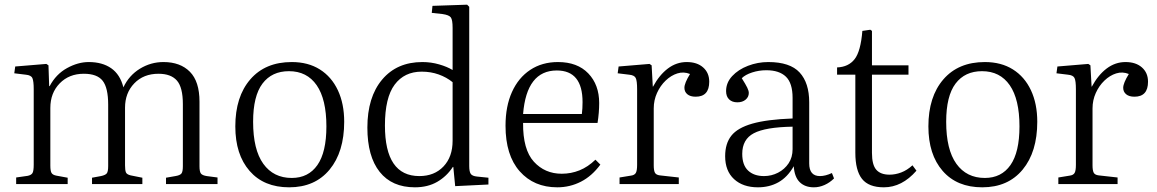

<svg xmlns="http://www.w3.org/2000/svg" viewBox="-20 -786 4941 820"><path d="M49 0V-28L98 -35Q113 -38 118.5 -46.5Q124 -55 124 -83V-405Q124 -439 118.5 -452Q113 -465 90 -467L41 -473L45 -502L178 -513L187 -507L190 -418H192Q219 -469 266 -495Q313 -521 359 -521Q417 -521 455 -494.5Q493 -468 507 -413Q531 -464 577.5 -492.5Q624 -521 678 -521Q750 -521 791 -479.5Q832 -438 832 -352V-76Q832 -53 838 -45Q844 -37 863 -34L909 -28V0H689V-27L729 -34Q748 -37 754.5 -44.5Q761 -52 761 -76V-341Q761 -413 735.5 -442Q710 -471 657 -471Q593 -471 553.5 -430Q514 -389 514 -326V-80Q514 -60 517.5 -50.5Q521 -41 538 -37L588 -27V0H373V-27L411 -34Q430 -38 436 -45.5Q442 -53 442 -77V-339Q442 -411 418.5 -441Q395 -471 338 -471Q275 -471 235 -430Q195 -389 195 -325V-79Q195 -56 200 -47.5Q205 -39 220 -36L269 -27V0Z M1215 14Q1107 14 1046 -56Q985 -126 985 -246Q985 -373 1049 -447Q1113 -521 1226 -521Q1296 -521 1346 -489.5Q1396 -458 1423 -400.5Q1450 -343 1450 -266Q1450 -137 1387.5 -61.5Q1325 14 1215 14ZM1226 -26Q1297 -26 1335.5 -81Q1374 -136 1374 -246Q1374 -362 1332.5 -422Q1291 -482 1214 -482Q1141 -482 1101 -429Q1061 -376 1061 -266Q1061 -147 1104.5 -86.5Q1148 -26 1226 -26Z M1752 14Q1654 14 1601.5 -52Q1549 -118 1549 -241Q1549 -371 1612 -446Q1675 -521 1784 -521Q1821 -521 1855.5 -511Q1890 -501 1913 -487V-667Q1913 -701 1905.5 -711.5Q1898 -722 1870 -726L1824 -731L1827 -761L1975 -766L1984 -757V-77Q1984 -53 1990.5 -43.5Q1997 -34 2017 -32L2066 -27V2L1924 9L1916 -73H1914Q1888 -33 1847.5 -9.5Q1807 14 1752 14ZM1771 -34Q1835 -34 1874 -75Q1913 -116 1913 -185V-435Q1887 -456 1853.5 -468Q1820 -480 1781 -480Q1707 -480 1665.5 -424.5Q1624 -369 1624 -250Q1624 -34 1771 -34Z M2360 14Q2260 14 2199.5 -54.5Q2139 -123 2139 -249Q2139 -332 2166.5 -393Q2194 -454 2244.5 -487.5Q2295 -521 2363 -521Q2446 -521 2492.5 -472.5Q2539 -424 2539 -346Q2539 -305 2532 -261H2214Q2213 -147 2260 -95.5Q2307 -44 2379 -44Q2419 -44 2455 -58.5Q2491 -73 2523 -104L2544 -83Q2508 -34 2461 -10Q2414 14 2360 14ZM2214 -299H2465Q2468 -322 2468 -350Q2468 -485 2358 -485Q2229 -485 2214 -299Z M2626 0V-28L2675 -36Q2690 -38 2695.5 -47.5Q2701 -57 2701 -82V-405Q2701 -441 2695 -453Q2689 -465 2667 -467L2618 -473L2622 -502L2754 -513L2763 -507L2768 -416H2769Q2796 -466 2832.5 -493.5Q2869 -521 2913 -521Q2957 -521 2983 -498Q3009 -475 3009 -437Q3009 -373 2951 -373Q2928 -373 2915.5 -383.5Q2903 -394 2903 -411Q2903 -431 2927 -470Q2900 -481 2873 -472.5Q2846 -464 2823 -442Q2800 -420 2786 -389Q2772 -358 2772 -323V-80Q2772 -58 2777 -48.5Q2782 -39 2798 -37L2879 -28V0Z M3217 14Q3153 14 3115 -21Q3077 -56 3077 -119Q3077 -173 3103.5 -206.5Q3130 -240 3193 -258Q3256 -276 3365 -280V-368Q3365 -431 3336.5 -458.5Q3308 -486 3253 -486Q3221 -486 3192 -476.5Q3163 -467 3148 -452Q3165 -425 3171.5 -411.5Q3178 -398 3178 -389Q3178 -372 3164.5 -360.5Q3151 -349 3129 -349Q3107 -349 3094 -361.5Q3081 -374 3081 -397Q3081 -433 3107 -461Q3133 -489 3174.5 -505Q3216 -521 3261 -521Q3354 -521 3395 -476.5Q3436 -432 3436 -349V-88Q3436 -34 3482 -34Q3505 -34 3533 -47L3542 -24Q3524 -6 3501.5 4Q3479 14 3456 14Q3418 14 3395.5 -8Q3373 -30 3370 -76Q3343 -29 3304.5 -7.5Q3266 14 3217 14ZM3243 -34Q3275 -34 3303 -48.5Q3331 -63 3348 -88.5Q3365 -114 3365 -149V-245Q3249 -243 3199.5 -217Q3150 -191 3150 -129Q3150 -81 3175 -57.5Q3200 -34 3243 -34Z M3755 14Q3690 14 3661.5 -22Q3633 -58 3633 -134V-467H3555V-498Q3604 -500 3630 -533.5Q3656 -567 3663 -654L3697 -659L3704 -654V-507H3860V-467H3704V-133Q3704 -82 3722.5 -61Q3741 -40 3779 -40Q3804 -40 3829 -49.5Q3854 -59 3877 -80L3894 -57Q3832 14 3755 14Z M4175 14Q4067 14 4006 -56Q3945 -126 3945 -246Q3945 -373 4009 -447Q4073 -521 4186 -521Q4256 -521 4306 -489.5Q4356 -458 4383 -400.5Q4410 -343 4410 -266Q4410 -137 4347.5 -61.5Q4285 14 4175 14ZM4186 -26Q4257 -26 4295.5 -81Q4334 -136 4334 -246Q4334 -362 4292.5 -422Q4251 -482 4174 -482Q4101 -482 4061 -429Q4021 -376 4021 -266Q4021 -147 4064.5 -86.5Q4108 -26 4186 -26Z M4500 0V-28L4549 -36Q4564 -38 4569.5 -47.5Q4575 -57 4575 -82V-405Q4575 -441 4569 -453Q4563 -465 4541 -467L4492 -473L4496 -502L4628 -513L4637 -507L4642 -416H4643Q4670 -466 4706.5 -493.5Q4743 -521 4787 -521Q4831 -521 4857 -498Q4883 -475 4883 -437Q4883 -373 4825 -373Q4802 -373 4789.5 -383.5Q4777 -394 4777 -411Q4777 -431 4801 -470Q4774 -481 4747 -472.5Q4720 -464 4697 -442Q4674 -420 4660 -389Q4646 -358 4646 -323V-80Q4646 -58 4651 -48.5Q4656 -39 4672 -37L4753 -28V0Z"/></svg>

Font: Literata 36pt Light
Style: Regular
Weight: 300
Designer: Latin by Veronika Burian and Jose Scaglione. Greek by Irene Vlachou. Cyrillic by Vera Evstafieva.
Foundry: TypeTogether
Version: Version 3.002